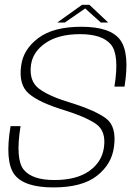

<svg xmlns="http://www.w3.org/2000/svg" viewBox="-20 -794 588 818"><path d="M207.5 4.5Q330 4.5 393 -45Q456 -94.5 465.5 -168Q477.5 -254.5 432.5 -288.8Q387.5 -323 282 -356Q191 -383 147 -415.5Q103 -448 112 -517Q119.5 -573.5 174.5 -611Q229.5 -648.5 321.5 -648.5Q415 -648.5 452.2 -604.8Q489.5 -561 467.5 -425H510.5Q533.5 -567.5 492.2 -623.8Q451 -680 326.5 -680Q207 -680 142.8 -631.5Q78.5 -583 70 -513Q59 -432.5 103.2 -394.8Q147.5 -357 251 -325.5Q342 -297.5 387.8 -266.8Q433.5 -236 422.5 -163.5Q413.5 -103 359.5 -65Q305.5 -27 211.5 -27Q117 -27 81 -71.2Q45 -115.5 67.5 -256.5H25Q0 -107 41 -51.2Q82 4.5 207.5 4.5ZM224 -698H256L343 -758L409.5 -698H441L361 -773.5H329.5Z"/></svg>

Font: Anybody Thin ExtraLight
Style: Italic
Weight: 250
Italic angle: -10°
Version: Version 1.113;gftools[0.9.25]